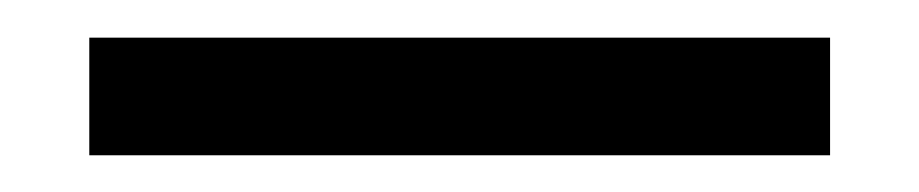

<svg xmlns="http://www.w3.org/2000/svg" viewBox="-20 20 493 103"><path d="M27.9 103.3V40.2H425.3V103.3Z"/></svg>

Font: Anek Gurmukhi Medium
Style: Regular
Weight: 500
Designer: Sarang Kulkarni (Gurmukhi), Yesha Goshar (Latin)
Foundry: Ek Type
Version: Version 1.003